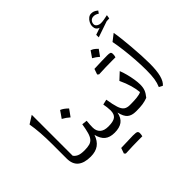

<svg xmlns="http://www.w3.org/2000/svg" viewBox="-272 -1425 2023 2023"><g transform="rotate(-45 739.5 -413.0)"><path d="M121.1 -752V-142.6Q135.7 -120.1 164.6 -106.7Q193.4 -93.3 249 -93.3H249.5V0H249Q153.8 0 104.5 -41Q55.2 -82 55.2 -166.5V-378.4Q55.2 -564.9 32.2 -695.8Z M368.2 -576.7Q403.3 -563.5 446.8 -521Q433.1 -501.5 419.4 -482.4Q405.8 -463.4 391.1 -443.4Q357.4 -474.1 313.5 -498Q327.6 -518.1 341.1 -537.1Q354.5 -556.2 368.2 -576.7ZM249.5 0Q233.4 0 233.4 -32.7V-60.5Q233.4 -93.3 249.5 -93.3Q296.4 -93.3 326.2 -101.8Q356 -110.4 374.5 -133.1Q393.1 -155.8 404.8 -197.5Q416.5 -239.3 427.2 -305.2L485.8 -298.3Q480 -242.7 480 -203.1Q480 -152.3 511 -122.8Q542 -93.3 605.5 -93.3H606V0H605.5Q534.7 0 495.1 -33.2Q455.6 -66.4 439 -135.3Q416 -67.4 369.9 -33.7Q323.7 0 249.5 0Z M606 0Q589.8 0 589.8 -32.7V-60.5Q589.8 -93.3 606 -93.3Q680.2 -93.3 710.9 -117.2Q741.7 -141.1 741.7 -197.3Q741.7 -216.3 738.3 -246.6Q734.9 -276.9 730.5 -295.4L789.1 -309.1Q802.7 -224.1 817.9 -177.2Q833 -130.4 857.7 -111.8Q882.3 -93.3 922.9 -93.3H923.3V0H922.9Q861.8 0 827.6 -28.3Q793.5 -56.6 776.9 -129.9Q762.7 -60.5 720.7 -30.3Q678.7 0 606 0ZM733.9 231.9Q647.9 231.9 534.2 237.8Q528.8 231.9 519 223.1Q524.4 207 530 191.9Q535.6 176.8 540.5 161.6Q672.9 156.2 719.5 156.2Q766.1 156.2 778.3 163.6Q790.5 170.9 790.5 191.2Q790.5 211.4 784.7 231.9Z M923.3 0Q907.2 0 907.2 -32.7V-60.5Q907.2 -93.3 923.3 -93.3H944.8Q991.2 -93.3 1032.7 -97.9Q1074.2 -102.5 1096.7 -114.7Q1092.8 -163.6 1075.9 -222.9Q1059.1 -282.2 1026.4 -351.6L1102.1 -421.9Q1116.2 -388.2 1128.4 -342Q1140.6 -295.9 1147.9 -250Q1155.3 -204.1 1155.3 -169.9Q1155.3 -125 1143.1 -93.5Q1130.9 -62 1100.6 -25.4Q1063 -11.2 1025.4 -5.6Q987.8 0 936 0ZM1172.9 -556.6H1123Q1027.8 -556.6 923.8 -551.3Q916.5 -558.6 908.7 -565.4Q914.6 -582.5 919.9 -597.4Q925.3 -612.3 930.2 -627Q1061 -632.3 1118.2 -632.3L1119.6 -632.8Q1155.8 -632.8 1167.7 -627.4Q1179.7 -622.1 1179.7 -598.4Q1179.7 -574.7 1172.9 -556.6ZM992.2 -724.1 1041 -794.9Q1068.8 -784.2 1086.4 -768.3Q1104 -752.4 1111.8 -744.6Q1097.2 -723.6 1062 -674.8Q1030.3 -703.6 992.2 -724.1Z M1341.8 -752Q1349.1 -713.9 1356.2 -651.9Q1363.3 -589.8 1369.4 -518.1Q1375.5 -446.3 1379.2 -377.2Q1382.8 -308.1 1382.8 -255.9Q1382.8 -149.4 1365.7 -84.5Q1348.6 -19.5 1314 8.8L1274.4 -11.7Q1293 -54.7 1300.8 -104.2Q1308.6 -153.8 1308.6 -231.9Q1308.6 -303.7 1303 -386.5Q1297.4 -469.2 1287.6 -549.3Q1277.8 -629.4 1265.1 -692.4ZM1256.3 -966.3Q1256.3 -945.3 1276.1 -932.1Q1295.9 -918.9 1321.8 -918.9Q1340.3 -918.9 1366.7 -923.1Q1393.1 -927.2 1423.3 -934.6L1416.5 -892.6L1377 -891.1L1197.3 -829.6V-867.7L1275.4 -894.5Q1230.5 -909.2 1230.5 -958.5Q1230.5 -985.4 1242.9 -1009.5Q1255.4 -1033.7 1275.1 -1049.1Q1294.9 -1064.5 1316.9 -1064.5Q1336.9 -1064.5 1353.5 -1058.6Q1370.1 -1052.7 1393.6 -1033.7L1374 -1005.9Q1357.4 -1017.1 1343.5 -1021.5Q1329.6 -1025.9 1316.4 -1025.9Q1288.1 -1025.9 1272.2 -1008.1Q1256.3 -990.2 1256.3 -966.3Z"/></g></svg>

Font: Pinar DS2-Regular
Style: Regular
Weight: 400
Designer: Amin Abedi
Version: Version 2.000